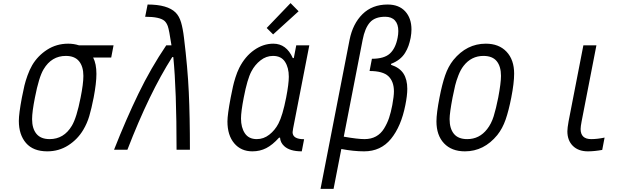

<svg xmlns="http://www.w3.org/2000/svg" viewBox="-20 -956 4040 1226"><path d="M400.4 -599Q309.2 -599 258.5 -513.7Q228.5 -464.2 203.1 -333.3Q184.9 -242.2 184.9 -195.3Q184.9 -135.4 212.6 -101.6Q240.2 -67.7 296.9 -67.7Q388 -67.7 438.8 -153Q469.4 -203.8 494.8 -333.3Q512.4 -421.2 512.4 -471.4Q512.4 -531.2 484.7 -565.1Q457 -599 400.4 -599ZM574.9 -588.5Q595.7 -548.8 595.7 -483.7Q595.7 -425.8 578.1 -333.3Q563.8 -261.1 550.1 -214.8Q536.5 -168.6 511.7 -127Q475.9 -66.4 416 -28Q356.1 10.4 281.9 10.4Q192.1 10.4 146.2 -42.6Q100.3 -95.7 100.3 -184.2Q100.3 -229.8 119.8 -333.3Q129.6 -382.8 136.1 -410.2Q142.6 -437.5 155.6 -474Q168.6 -510.4 185.5 -539.7Q221.4 -600.3 281.2 -638.7Q341.1 -677.1 415.4 -677.1Q451.2 -677.1 483.7 -666.7H705.1L690.1 -588.5Z M1086.6 -591.8H1080.1Q933.6 -362.6 793.6 0H708.3Q785.8 -196.6 864.3 -358.4Q942.7 -520.2 1041.7 -666.7H1074.9Q1059.9 -766.3 1051.4 -789.1Q1043.6 -810.5 1030.6 -822.3Q1000.7 -849 906.9 -849L922.5 -927.1Q1050.1 -927.1 1101.6 -875.7Q1124.3 -852.9 1136.1 -813.5Q1147.8 -774.1 1154.9 -714.2Q1178.4 -522.8 1185.5 -367.2Q1192.7 -211.6 1192.7 0H1107.4Q1107.4 -383.5 1086.6 -591.8Z M1835.3 -936.2 1886.7 -884.1 1724 -736.3 1682.9 -777.3ZM1848.3 -112Q1848.3 -67.1 1921.9 -67.1L1906.9 10.4Q1830.1 10.4 1794.3 -23.4Q1770.2 -45.6 1768.2 -76.8H1761.7Q1720.1 -30.6 1680 -10.1Q1640 10.4 1591.8 10.4Q1518.9 10.4 1475.6 -41Q1432.3 -92.4 1432.3 -180.3Q1432.3 -224 1453.1 -333.3Q1462.9 -381.5 1467.8 -404.3Q1472.7 -427.1 1483.4 -461.3Q1494.1 -495.4 1507.8 -522.8Q1544.9 -595.7 1602.9 -636.4Q1660.8 -677.1 1725.3 -677.1Q1808.6 -677.1 1849.6 -585.3H1856.1L1871.7 -666.7H1955.1L1851.6 -135.4Q1848.3 -115.9 1848.3 -112ZM1824.2 -466.1Q1824.2 -524.1 1799.8 -561.5Q1775.4 -599 1723.3 -599Q1679.7 -599 1643.6 -570.6Q1607.4 -542.3 1585.3 -500Q1559.2 -451.2 1536.5 -333.3Q1518.9 -242.8 1518.9 -199.2Q1518.9 -141.9 1543.6 -104.8Q1568.4 -67.7 1619.8 -67.7Q1663.4 -67.7 1699.5 -96Q1735.7 -124.3 1757.8 -166.7Q1784.5 -217.4 1807.3 -333.3Q1824.2 -420.6 1824.2 -466.1Z M2476.6 -542.3Q2531.9 -524.1 2556.3 -486.3Q2580.7 -448.6 2580.7 -388.7Q2580.7 -345.7 2568.4 -285.2Q2541.7 -149.1 2476.6 -69.3Q2411.5 10.4 2305.3 10.4Q2238.3 10.4 2159.5 -4.6L2110 250H2026.7L2212.2 -701.8Q2232.4 -804 2294.6 -865.6Q2356.8 -927.1 2455.1 -927.1Q2527.3 -927.1 2567.4 -883.5Q2607.4 -839.8 2607.4 -767.6Q2607.4 -744.1 2602.2 -714.8Q2596.4 -686.2 2588.5 -663.7Q2580.7 -641.3 2566.7 -618.5Q2552.7 -595.7 2530.6 -578.1Q2508.5 -560.5 2477.9 -548.8ZM2175.1 -83.3Q2264.3 -67.7 2307.3 -67.7Q2349.6 -67.7 2380.9 -85Q2412.1 -102.2 2432.3 -135.1Q2452.5 -168 2464.2 -202.8Q2475.9 -237.6 2485 -285.2Q2495.4 -341.8 2495.4 -372.4Q2495.4 -435.5 2460.3 -469.1Q2425.1 -502.6 2339.8 -502.6L2354.8 -580.7Q2432.9 -580.7 2469.4 -613.9Q2505.9 -647.1 2518.9 -714.8Q2523.4 -737 2523.4 -757.8Q2523.4 -801.4 2502 -825.2Q2480.5 -849 2439.5 -849Q2373.7 -849 2341.8 -812.5Q2309.9 -776 2295.6 -701.8Z M2948.6 10.4Q2863.9 10.4 2815.4 -40.7Q2766.9 -91.8 2766.9 -181Q2766.9 -233.1 2786.5 -333.3Q2802.7 -417.3 2822.3 -474.3Q2841.8 -531.2 2875 -572.9Q2960.3 -677.1 3082 -677.1Q3166 -677.1 3214.5 -625.7Q3263 -574.2 3263 -485.7Q3263 -426.4 3244.8 -333.3Q3228.5 -250 3208.7 -192.7Q3188.8 -135.4 3155.6 -93.8Q3070.3 10.4 2948.6 10.4ZM3179 -471.4Q3179 -531.9 3151.7 -565.4Q3124.3 -599 3067.1 -599Q2989.6 -599 2940.1 -535.2Q2921.2 -511.1 2907.2 -474.9Q2893.2 -438.8 2886.4 -410.5Q2879.6 -382.2 2869.8 -333.3Q2850.9 -233.7 2850.9 -195.3Q2850.9 -134.8 2878.6 -101.2Q2906.2 -67.7 2963.5 -67.7Q3041 -67.7 3090.5 -131.5Q3117.2 -165.4 3132.2 -213.2Q3147.1 -261.1 3161.5 -333.3Q3179 -426.4 3179 -471.4Z M3687.5 -132.2Q3687.5 -67.7 3755.2 -67.7Q3794.3 -67.7 3840.5 -77.5L3825.5 1.3Q3774.7 10.4 3733.7 10.4Q3673.2 10.4 3638 -24.4Q3602.9 -59.2 3602.9 -117.8Q3602.9 -138 3610.7 -181.6L3705.1 -666.7H3788.4L3694 -181.6Q3687.5 -147.8 3687.5 -132.2Z"/></svg>

Font: Monoid
Style: Italic
Weight: 400
Width: 4
Italic angle: -11°
Monospace: yes
Version: Version 0.61